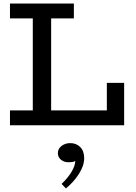

<svg xmlns="http://www.w3.org/2000/svg" viewBox="-20 -706 764 1082"><path d="M36.2 0V-83.8H582.1V-238.9H679.6V0ZM164.8 -46.6V-633.8H268.2V-46.6ZM36.2 -602.2V-686H396.3V-602.2ZM454.4 185.5Q454.4 227.4 425.2 273.3Q396.1 319.3 351.4 355.9L327 330.4Q363 296.3 383 262.6Q403.1 229 404.3 201.4Q395.1 206 386.2 207.2Q377.4 208.4 365.6 208.4Q341 208.4 323.5 194.1Q306.1 179.8 306.1 157Q306.1 132.5 326.8 116.5Q347.5 100.5 375.7 100.5Q410.1 100.5 432.2 122.8Q454.4 145.2 454.4 185.5Z"/></svg>

Font: BioRhyme ExtraBold
Style: Regular
Weight: 800
Designer: Aoife Mooney
Foundry: Aoife Mooney Type
Version: Version 1.600;gftools[0.9.33]